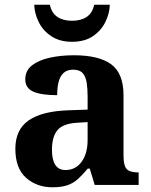

<svg xmlns="http://www.w3.org/2000/svg" viewBox="-20 -783 639 813"><path d="M202 10Q136 10 90.5 -30Q45 -70 45 -153Q45 -234 101 -273Q157 -312 269 -316L351 -318.8V-374Q351 -407.6 347 -433.3Q343 -459 330 -473.5Q317 -488 289.5 -488Q264 -488 249 -474Q234 -460 228 -435.5Q222 -411 222 -380Q155 -380 121 -395Q87 -410 87 -447Q87 -483.8 115 -505.9Q143 -528 189.9 -538.5Q236.8 -549 292.8 -549Q398 -549 450.5 -511Q503 -473 503 -379.3V-124Q503 -82.6 516 -67.8Q529 -53 563 -53H567V0H381L360 -69H351.4Q329 -42 309.5 -24.5Q290 -7 265 1.5Q240 10 202 10ZM257.2 -63Q300.2 -63 325.6 -98Q351 -133 351 -191V-266L305.8 -263.2Q245.9 -259.5 222.9 -231.4Q200 -203.3 200 -148.8Q200 -63 257.2 -63ZM284.9 -606Q233 -606 197.5 -629.5Q162 -653 144 -689.5Q126 -726 125 -763H191Q199 -727 223.5 -711Q248 -695 285 -695Q322 -695 346.5 -711Q371 -727 379 -763H445Q444 -726 426 -689.5Q408 -653 373 -629.5Q338 -606 284.9 -606Z"/></svg>

Font: Noto Naskh Arabic UI
Style: Regular
Weight: 400
Designer: Monotype Design Team, David Williams, Mohamad Dakak and Nizar Qandah
Foundry: Monotype Imaging Inc.
Version: Version 2.014